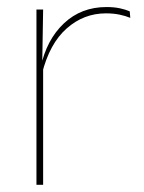

<svg xmlns="http://www.w3.org/2000/svg" viewBox="-20 -512 400 532"><path d="M96.5 -308.5 87 -320.5 92.5 -325Q109 -402 157 -447.2Q205 -492.5 275 -492.5Q296 -492.5 312.2 -489Q328.5 -485.5 339.5 -480.5L341 -462.5Q328 -468 311 -471.5Q294 -475 273.5 -475Q212 -475 164.8 -433.2Q117.5 -391.5 96.5 -308.5ZM81 0V-485.5H99.5L97 -335L99.5 -332.5V0Z"/></svg>

Font: Anek Tamil Thin
Style: Regular
Weight: 250
Designer: Aadarsh Rajan (Tamil), Yesha Goshar (Latin)
Foundry: Ek Type
Version: Version 1.003